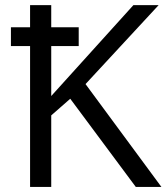

<svg xmlns="http://www.w3.org/2000/svg" viewBox="-20 -734 654 754"><path d="M22.9 -627H98.1V-713.9H181.2V-627H289.1V-553.2H181.2V-356.9L503.9 -713.9H603L315.9 -403.8L613.8 0H513.2L255.9 -346.2L181.2 -280.8V0H98.1V-553.2H22.9Z"/></svg>

Font: Open Sans ACDW
Style: acdw
Weight: 400
Foundry: Ascender Corporation
Version: Version 1.10